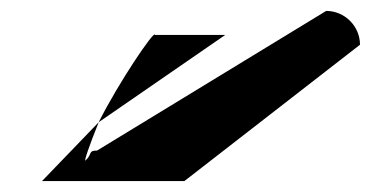

<svg xmlns="http://www.w3.org/2000/svg" viewBox="-20 -776 711 352"><path d="M57 -444H318L640 -694C640 -728 612 -756 578 -756L158 -500C141 -500 150 -494 137 -482C133 -478 144 -510 161 -552ZM161 -552C197 -624 264 -723 264 -712H393Z"/></svg>

Font: bitstorm
Style: suext
Weight: 400
Version: Version 0.2